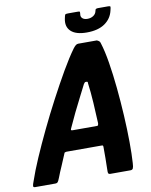

<svg xmlns="http://www.w3.org/2000/svg" viewBox="-118 -899 762 966"><g transform="rotate(-10 263.0 -416.0)"><path d="M-18 0Q-27 0 -27 -7Q-27 -14 -19 -34Q-4 -79 23.5 -142.5Q51 -206 85 -277Q119 -348 156.5 -419Q194 -490 229.5 -551.5Q265 -613 295 -654Q302 -663 308 -668Q314 -673 321 -673H416Q423 -670 427.5 -666.5Q432 -663 434 -654Q447 -613 457 -551.5Q467 -490 474 -419Q481 -348 485 -276.5Q489 -205 489.5 -141.5Q490 -78 487 -34Q486 -14 482.5 -7Q479 0 469 0H366Q359 0 356.5 -4.5Q354 -9 355 -28Q356 -51 356 -82.5Q356 -114 356 -138Q356 -145 354.5 -146.5Q353 -148 346 -148H168Q161 -147 159.5 -146Q158 -145 155 -137Q146 -114 132 -82.5Q118 -51 109 -27Q102 -9 98 -4.5Q94 0 86 0ZM218 -249H340Q347 -249 348 -251.5Q349 -254 350 -261Q348 -312 344.5 -367.5Q341 -423 335 -468Q336 -477 330 -477H323Q320 -477 314 -468Q301 -442 283 -407Q265 -372 246.5 -334Q228 -296 212 -260Q209 -254 210 -251.5Q211 -249 218 -249ZM374 -721Q318 -721 293 -745Q268 -769 277 -810Q280 -826 282.5 -829Q285 -832 297 -832H344Q355 -832 356.5 -830.5Q358 -829 357 -819Q354 -805 363 -796.5Q372 -788 389 -788Q406 -788 419 -796.5Q432 -805 435 -820Q436 -828 440 -830Q444 -832 450 -832H502Q512 -832 513 -828.5Q514 -825 510 -810Q501 -769 466.5 -745Q432 -721 374 -721Z"/></g></svg>

Font: Glory
Style: Bold Italic
Weight: 700
Italic angle: -12°
Version: Version 1.011